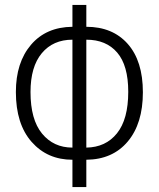

<svg xmlns="http://www.w3.org/2000/svg" viewBox="-20 -744 640 774"><path d="M328 10V-100Q434 -101 495 -173.5Q556 -246 556 -372Q556 -498 495 -567Q434 -636 328 -636V-724H272V-636Q166 -635 105 -563.5Q44 -492 44 -373Q44 -244 107.5 -172Q171 -100 272 -100V10ZM328 -584Q408 -584 452.5 -532Q497 -480 497 -374Q497 -263 451.5 -206.5Q406 -150 328 -149ZM103 -373Q103 -475 148.5 -529.5Q194 -584 272 -584V-149Q196 -149 149.5 -205.5Q103 -262 103 -373Z"/></svg>

Font: Noto Sans Mono UI Light
Style: Regular
Weight: 300
Designer: Monotype Design team
Foundry: Monotype Imaging Inc.
Version: 1.000